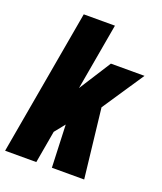

<svg xmlns="http://www.w3.org/2000/svg" viewBox="-177 -878 822 972"><g transform="rotate(20 234.0 -392.5)"><path d="M-33 0 105 -785H273L210 -426L319.5 -597.5H500.5L350.5 -373.5L393 0H219L210 -229.5L165.5 -174L135 0Z"/></g></svg>

Font: Anybody Condensed ExtraBold
Style: Italic
Weight: 800
Width: 3
Italic angle: -10°
Designer: Tyler Finck
Foundry: Etcetera Type Company
Version: Version 1.010; ttfautohint (v1.8.3) -l 8 -r 50 -G 200 -x 14 